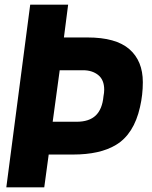

<svg xmlns="http://www.w3.org/2000/svg" viewBox="-20 -800 649 820"><path d="M307 -280Q361 -280 389 -307Q417 -334 422 -389Q425 -404 425 -417Q425 -459 399.5 -479.5Q374 -500 335 -500H235L205 -280ZM169 0H7L109 -780H271L253 -640H354Q475 -640 532.5 -590Q590 -540 590 -449Q590 -395 578 -343Q552 -227 475 -181Q407 -140 292 -140H188Z"/></svg>

Font: Tanohe Sans
Style: Bold Italic
Weight: 700
Designer: Village Type and Design LLC & Cristiano Sobral
Foundry: Cooper Hewitt Smithsonian Design Museum
Version: Version 1.00;September 29, 2021;FontCreator 13.0.0.2655 64-b